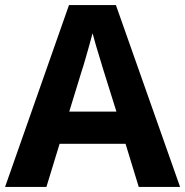

<svg xmlns="http://www.w3.org/2000/svg" viewBox="-20 -737 730 757"><path d="M527 0 475 -170H215L163 0H0L252 -717H437L690 0ZM387 -463Q382 -480 374 -506Q366 -532 358 -559Q350 -586 345 -606Q340 -586 331.5 -556.5Q323 -527 315.5 -500.5Q308 -474 304 -463L253 -297H439Z"/></svg>

Font: Noto Sans Tai Tham
Style: Bold
Weight: 700
Designer: Monotype Design Team 2013. Revised by David WIlliams 2020
Foundry: Monotype Imaging Inc.
Version: Version 2.002; ttfautohint (v1.8.4.7-5d5b)